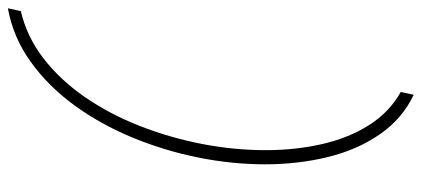

<svg xmlns="http://www.w3.org/2000/svg" viewBox="-304 -554 1044 475"><g transform="rotate(-90 217.5 -316.0)"><path d="M228 154 221 186Q162 158 123.5 102.5Q85 47 67 -26.5Q49 -100 49 -182Q49 -264 66 -348Q83 -432 115.5 -510.5Q148 -589 195 -653.5Q242 -718 302.5 -761.5Q363 -805 435 -818L428 -786Q364 -771 310.5 -729.5Q257 -688 215 -627Q173 -566 144 -492Q115 -418 99.5 -338.5Q84 -259 84 -180Q84 -107 99 -41Q114 25 146 75.5Q178 126 228 154Z"/></g></svg>

Font: Be Vietnam Pro Variable Thin
Style: Italic
Weight: 100
Italic angle: -12°
Designer: Lam Bao, Tony Le, Vietanh Nguyen
Foundry: Yellow Type Foundry
Version: Version 1.002